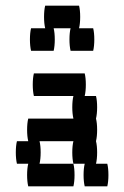

<svg xmlns="http://www.w3.org/2000/svg" viewBox="-20 -660 440 680"><path d="M364 -40Q364 -17 360 0H280Q276 -17 276 -40Q276 -64 280 -80H240Q236 -97 236 -120Q236 -144 240 -160H120Q124 -144 124 -120Q124 -97 120 -80H240Q244 -64 244 -40Q244 -17 240 0H80Q76 -17 76 -40Q76 -64 80 -80H40Q36 -97 36 -120Q36 -144 40 -160H80Q76 -177 76 -200Q76 -224 80 -240H240Q236 -257 236 -280Q236 -304 240 -320H100Q96 -337 96 -360Q96 -384 100 -400H280Q284 -384 284 -360Q284 -337 280 -320H320Q324 -304 324 -280Q324 -257 320 -240Q324 -224 324 -200Q324 -177 320 -160Q324 -144 324 -120Q324 -97 320 -80H360Q364 -64 364 -40ZM314 -520Q314 -497 310 -480H230Q226 -497 226 -520Q226 -544 230 -560H170Q174 -544 174 -520Q174 -497 170 -480H90Q86 -497 86 -520Q86 -544 90 -560H140Q136 -577 136 -600Q136 -624 140 -640H260Q264 -624 264 -600Q264 -577 260 -560H310Q314 -544 314 -520Z"/></svg>

Font: VT323
Style: Regular
Weight: 400
Monospace: yes
Designer: Peter Hull
Version: Version 2.000